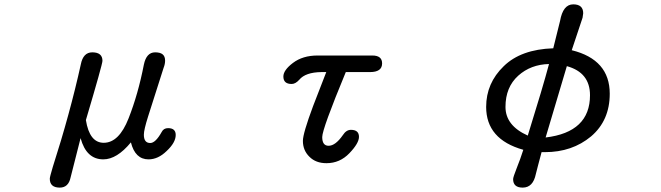

<svg xmlns="http://www.w3.org/2000/svg" viewBox="-20 -728 3040 883"><path d="M209 93.8Q209 85.9 222.7 40Q301.8 -206.1 351.6 -431.6Q362.3 -487.3 404.3 -487.3Q451.2 -487.3 451.2 -448.2Q451.2 -432.6 375 -175.8Q391.6 -71.3 457 -71.3Q527.3 -71.3 571.3 -183.6Q615.2 -294.9 641.6 -430.7Q653.3 -487.3 693.4 -487.3Q716.8 -487.3 728 -478Q739.3 -468.8 739.3 -449.2Q739.3 -433.6 732.4 -416L661.1 -192.4Q641.6 -130.9 641.6 -108.4Q641.6 -70.3 670.9 -70.3Q695.3 -70.3 723.6 -121.1Q732.4 -138.7 752.9 -138.7Q788.1 -138.7 788.1 -107.4Q788.1 -72.3 746.1 -33.2Q707 4.9 663.1 4.9Q601.6 4.9 582 -73.2Q517.6 4.9 455.1 4.9Q377 4.9 350.6 -92.8L304.7 87.9Q294.9 134.8 254.9 134.8Q209 134.8 209 93.8Z M1403.3 -6.8Q1373 -36.1 1373 -80.1Q1373 -114.3 1419.9 -240.2L1480.5 -396.5H1458Q1384.8 -395.5 1356.4 -361.3Q1338.9 -341.8 1321.3 -341.8Q1283.2 -341.8 1283.2 -376Q1283.2 -405.3 1327.1 -438.5Q1372.1 -472.7 1440.4 -472.7H1692.4Q1737.3 -472.7 1737.3 -436.5Q1737.3 -396.5 1681.6 -396.5H1570.3Q1461.9 -134.8 1461.9 -97.7Q1461.9 -57.6 1491.2 -57.6Q1522.5 -57.6 1556.6 -106.4Q1572.3 -130.9 1593.8 -130.9Q1630.9 -130.9 1630.9 -98.6Q1630.9 -69.3 1586.9 -23.4Q1543 22.5 1481.4 22.5Q1432.6 22.5 1403.3 -6.8Z M2339.8 95.7Q2339.8 86.9 2356.4 44.9Q2373 3.9 2386.7 -39.1Q2215.8 -86.9 2215.8 -236.3Q2215.8 -345.7 2296.9 -423.8Q2376 -501 2524.4 -505.9L2555.7 -631.8Q2569.3 -708 2616.2 -708Q2662.1 -708 2662.1 -667L2659.2 -646.5L2609.4 -497.1Q2784.2 -454.1 2784.2 -296.9Q2784.2 -173.8 2698.2 -100.6Q2611.3 -28.3 2486.3 -28.3H2470.7L2455.1 30.3L2444.3 72.3Q2431.6 134.8 2383.8 134.8Q2339.8 134.8 2339.8 95.7ZM2504.9 -433.6Q2420.9 -431.6 2363.3 -379.9Q2304.7 -327.1 2304.7 -236.3Q2304.7 -150.4 2407.2 -104.5Q2476.6 -327.1 2504.9 -433.6ZM2693.4 -290Q2693.4 -394.5 2586.9 -423.8L2489.3 -95.7Q2693.4 -120.1 2693.4 -290Z"/></svg>

Font: FakePearl
Style: Regular
Weight: 400
Version: Version 1.2